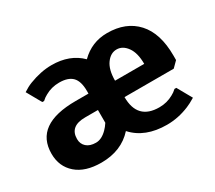

<svg xmlns="http://www.w3.org/2000/svg" viewBox="-103 -706 1020 912"><g transform="rotate(-30 407.5 -250.0)"><path d="M225 10Q137 10 88.5 -32.5Q40 -75 40 -145Q40 -305 265 -305H335V-320Q335 -373 312 -396.5Q289 -420 240 -420Q198 -420 163 -400Q149 -393 135 -380H125L80 -460Q104 -476 127 -485Q192 -510 250 -510Q350 -510 410 -450Q470 -510 555 -510Q658 -510 716.5 -446Q775 -382 775 -260V-235L745 -205H475Q475 -80 595 -80Q637 -80 672 -100Q686 -107 700 -120H710L755 -40Q727 -23 707 -15Q647 10 585 10Q465 10 400 -62Q335 10 225 10ZM475 -295H635Q635 -355 611.5 -387.5Q588 -420 555 -420Q522 -420 498.5 -387.5Q475 -355 475 -295ZM250 -85Q281 -85 311 -115Q324 -128 335 -145V-215H265Q180 -215 180 -145Q180 -118 198.5 -101.5Q217 -85 250 -85Z"/></g></svg>

Font: Scada
Style: Bold
Weight: 700
Designer: Jovanny Lemonad
Foundry: Jovanny Lemonad
Version: Version 4.100;PS 004.100;hotconv 1.0.88;makeotf.lib2.5.64775